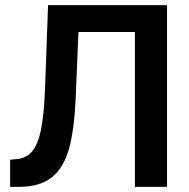

<svg xmlns="http://www.w3.org/2000/svg" viewBox="-20 -727 735 747"><path d="M19.5 -105.5 39.1 -107.4Q80.1 -109.4 103.8 -136.5Q127.4 -163.6 139.4 -222.2Q151.4 -280.8 155.3 -383.8L167 -707H629.9V0H504.9V-602.5H285.2L274.4 -343.8Q269 -221.7 248.3 -147.7Q227.5 -73.7 181.2 -36.9Q134.8 0 53.7 0H19.5Z"/></svg>

Font: Pretendard GOV SemiBold
Style: Regular
Weight: 600
Designer: Base glyphs from Inter by Rasmus Andersson; Hangeul glyphs from Noto Sans CJK(Source Han Sans) by Jang Soo-young and Kan
Foundry: Kil Hyung-jin
Version: Version 1.309